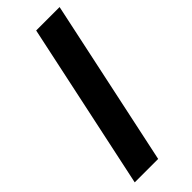

<svg xmlns="http://www.w3.org/2000/svg" viewBox="-233 -729 759 759"><g transform="rotate(-45 146.5 -350.0)"><path d="M13 0 162 -700H293L144 0Z"/></g></svg>

Font: Rosa Sans SemiBold
Style: Italic
Weight: 600
Italic angle: -12°
Designer: Pentagram / MCKL
Foundry: Pentagram / MCKL
Version: Version 1.005;September 16, 2019;FontCreator 11.5.0.2425 64-